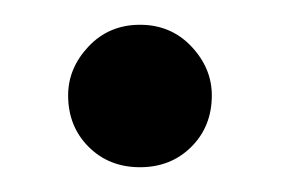

<svg xmlns="http://www.w3.org/2000/svg" viewBox="-20 -123 227 155"><path d="M151 -46Q151 -21 134.5 -4.5Q118 12 93 12Q68 12 51.5 -4.5Q35 -21 35 -46Q35 -68 51.5 -85.5Q68 -103 93 -103Q118 -103 134.5 -85.5Q151 -68 151 -46Z"/></svg>

Font: Phudu Light
Style: Regular
Weight: 400
Version: Version 1.005;gftools[0.9.23]